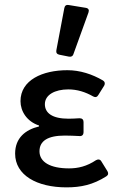

<svg xmlns="http://www.w3.org/2000/svg" viewBox="-20 -770 496 800"><path d="M248 -736.3 214.8 -560.5C212.9 -549.8 217.8 -543.9 227.5 -542L266.6 -534.2C275.4 -532.2 283.2 -535.2 286.1 -544.9L348.6 -717.8C352.5 -728.5 348.6 -735.4 337.9 -737.3L266.6 -749C256.8 -751 250 -747.1 248 -736.3ZM43 -129.9C43 -40 133.8 10.7 256.8 10.7C317.4 10.7 367.2 0 422.9 -35.2C431.6 -41 432.6 -47.9 427.7 -56.6L402.3 -97.7C397.5 -106.4 388.7 -107.4 379.9 -102.5C341.8 -77.1 305.7 -68.4 267.6 -68.4C189.5 -68.4 144.5 -94.7 144.5 -139.6C144.5 -182.6 178.7 -205.1 250 -205.1C270.5 -205.1 291 -204.1 311.5 -203.1C322.3 -202.1 328.1 -209 328.1 -218.8V-261.7C328.1 -271.5 322.3 -277.3 311.5 -277.3C295.9 -276.4 280.3 -275.4 265.6 -275.4C198.2 -275.4 167 -298.8 167 -335.9C167 -375 209 -397.5 264.6 -397.5C301.8 -397.5 335.9 -386.7 368.2 -368.2C377 -363.3 384.8 -365.2 389.6 -374L414.1 -413.1C418.9 -421.9 417 -429.7 409.2 -434.6C364.3 -460.9 313.5 -477.5 260.7 -477.5C157.2 -477.5 65.4 -436.5 65.4 -348.6C65.4 -306.6 91.8 -263.7 142.6 -247.1V-243.2C85.9 -229.5 43 -195.3 43 -129.9Z"/></svg>

Font: Ed Sans Neue Medium
Style: Regular
Weight: 500
Designer: Stephen Hutchings
Version: Version 1.004;PS 001.004;hotconv 1.0.88;makeotf.lib2.5.64775